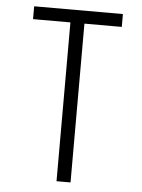

<svg xmlns="http://www.w3.org/2000/svg" viewBox="-53 -777 605 819"><g transform="rotate(5 250.0 -367.5)"><path d="M220 0V-680H60V-735H440V-680H280V0Z"/></g></svg>

Font: Iosevka Custom Light
Style: Regular
Weight: 300
Monospace: yes
Designer: Belleve Invis
Foundry: Belleve Invis
Version: Version 27.3.5